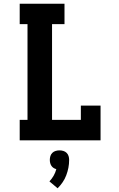

<svg xmlns="http://www.w3.org/2000/svg" viewBox="-20 -755 640 1033"><path d="M86 0V-110H128V-625H86V-735H327V-625H260V-110H415V-187H521V0ZM290 258 246 221Q259 207 268.5 190.5Q278 174 283 155Q275 153 268 148.5Q261 144 256.5 137Q252 130 250 122Q248 114 248 105Q248 95 251 85Q254 75 261.5 67.5Q269 60 279.5 57Q290 54 300 54Q310 54 320.5 57Q331 60 338.5 67.5Q346 75 349 85Q352 95 352 105Q352 127 348 147.5Q344 168 336.5 188Q329 208 317 225.5Q305 243 290 258Z"/></svg>

Font: Iosevka Etoile Extrabold
Style: Regular
Weight: 800
Designer: Belleve Invis
Foundry: Belleve Invis
Version: Version 22.1.2; ttfautohint (v1.8.4)